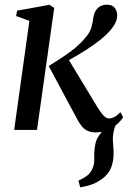

<svg xmlns="http://www.w3.org/2000/svg" viewBox="-20 -555 552 820"><path d="M322.5 245 315 216.5Q337 206.5 351 196Q365 185.5 373 169Q383.5 150 382.5 122.2Q381.5 94.5 386 67.5Q389.5 40.5 404.8 21.2Q420 2 430.5 -12L490 -45.5Q473 -25.5 467.2 -1.8Q461.5 22 462 45Q462.5 58 464 73Q465.5 88 465 102Q465 134.5 454.2 161.8Q443.5 189 416 209Q398 222.5 376.2 231.2Q354.5 240 322.5 245ZM40.5 0 105.5 -466 49 -486.5 53 -509.5 191.5 -534.5 211.5 -521 138 0ZM389 10.5Q369 10.5 354.2 3.8Q339.5 -3 328.5 -16.8Q317.5 -30.5 307 -51L188 -273Q224.5 -295.5 253.2 -314.8Q282 -334 304.8 -353.5Q327.5 -373 345.5 -395Q364.5 -416.5 370.8 -439.5Q377 -462.5 378.5 -479.5Q381.5 -498 389.5 -510.5Q397.5 -523 409.8 -529Q422 -535 435.5 -535Q459 -535 469.5 -522Q480 -509 480.5 -490Q480.5 -472 471.5 -454.8Q462.5 -437.5 447 -421Q431.5 -403 406 -383Q380.5 -363 351 -344Q321.5 -325 293 -308.8Q264.5 -292.5 243 -281.5L266.5 -311.5L395 -99Q407.5 -78 420.2 -63.5Q433 -49 446 -49Q456 -49 468 -55Q480 -61 494 -76L506 -54.5Q496.5 -39.5 479.8 -24.5Q463 -9.5 440 0.5Q417 10.5 389 10.5Z"/></svg>

Font: Merriweather 96pt
Style: Italic
Weight: 400
Italic angle: -7.8°
Version: Version 2.101